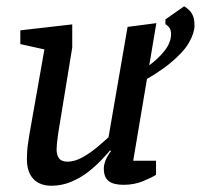

<svg xmlns="http://www.w3.org/2000/svg" viewBox="-20 -586 642 614"><path d="M144 8Q120 8 102.5 -1.5Q85 -11 75.5 -30Q66 -49 66 -77Q66 -89 67 -103.5Q68 -118 70.5 -132.5Q73 -147 74 -156L122 -428L45 -445V-489L211 -508V-434L167 -165Q166 -158 164.5 -147Q163 -136 162 -126Q161 -116 161 -108Q161 -90 169 -79.5Q177 -69 196 -69Q219 -69 244 -83Q269 -97 291.5 -116Q314 -135 327 -147L388 -500L480 -512L406 -72H479V-27Q465 -18 437 -6.5Q409 5 375 5Q343 5 327.5 -7Q312 -19 312 -47Q312 -59 317.5 -73Q323 -87 335 -103L332 -105Q323 -94 305 -75Q287 -56 263 -37Q239 -18 208.5 -5Q178 8 144 8ZM402 -307 400 -340Q427 -355 456.5 -376.5Q486 -398 506.5 -424Q527 -450 527 -477Q527 -489 522.5 -496Q518 -503 509 -509V-524L569 -566Q577 -561 584.5 -554Q592 -547 597 -535.5Q602 -524 602 -504Q602 -481 584.5 -450Q567 -419 523 -383Q479 -347 402 -307Z"/></svg>

Font: Faustina Medium
Style: Italic
Weight: 500
Italic angle: -8°
Designer: Alfonso Garcia
Foundry: http://www.omnibus-type.com
Version: Version 1.200